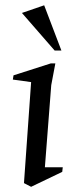

<svg xmlns="http://www.w3.org/2000/svg" viewBox="-20 -701 291 725"><path d="M97.5 4.4 70.5 -9.6 97.5 -391 28.5 -400.5 31 -416.5 171.5 -461.5H189L173.5 -379.5L149.5 -69.4H217L215 -52ZM186.4 -510.1 62.8 -652.1 146.8 -681 211.9 -510.1Z"/></svg>

Font: Ancizar Serif Light
Style: Italic
Weight: 300
Italic angle: -4°
Designer: Cesar Puertas, Viviana Monsalve, Julian Moncada, Julian Prieto, Jose Castro, Felipe Aragon, Mariel Hernandez, Sara Alarc
Version: Version 8.100